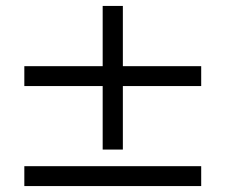

<svg xmlns="http://www.w3.org/2000/svg" viewBox="-20 -596 760 647"><path d="M658 -306V-373H394V-576H326V-373H62V-306H326V-92H394V-306ZM658 31V-36H62V31Z"/></svg>

Font: STIX Two Math
Style: Regular
Weight: 400
Designer: Ross Mills, John Hudson & Paul Hanslow, Tiro Typeworks Ltd; with portions MicroPress Inc., with additions and correction
Foundry: Tiro Typeworks Ltd
Version: Version 2.02 b142